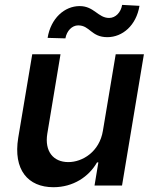

<svg xmlns="http://www.w3.org/2000/svg" viewBox="-20 -771 642 798"><path d="M407.7 -227.6C393.5 -139.9 322.4 -97.3 264.2 -97.3C200.6 -97.3 165.1 -142.8 176.5 -214.8L231.5 -545.5H114L55.8 -198.5C34.1 -65.3 96.2 7.1 202.1 7.1C284.1 7.1 349.1 -36.2 383.2 -95.9H388.8L372.9 0H487.2L578.1 -545.5H460.9ZM177.9 -613.6 251.8 -611.5C257.5 -643.1 279.5 -665.5 305 -665.5C354 -665.5 358.3 -616.5 426.5 -616.5C489 -616.8 546.2 -664.8 559.7 -746.8L487.6 -750.7C482.6 -719.8 460.6 -696.4 433.6 -696.4C387.4 -696.4 371.1 -745.7 311.1 -745.7C248.2 -745.7 191.1 -695 177.9 -613.6Z"/></svg>

Font: Magic Ui Pro Semi Bold
Style: Italic
Weight: 600
Italic angle: -9.39999°
Designer: Stefan Endress, Andreas Faust
Version: Version 1.000;FEAKit 1.0